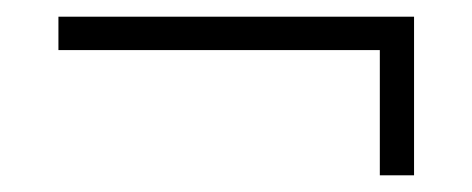

<svg xmlns="http://www.w3.org/2000/svg" viewBox="-20 -370 566 230"><path d="M435 -160V-310H50V-350H476V-160Z"/></svg>

Font: Red Rose Light
Style: Regular
Weight: 300
Designer: Jaikishan Patel
Version: Version 1.001; ttfautohint (v1.8.3)